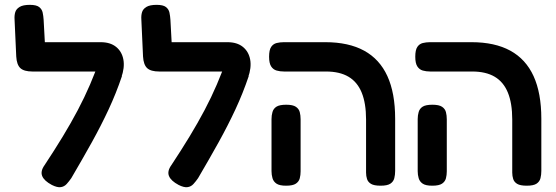

<svg xmlns="http://www.w3.org/2000/svg" viewBox="-20 -757 2292 792"><path d="M194 6Q162 -11 154 -31Q146 -51 164 -76Q205 -138 239 -194Q273 -250 301 -303Q329 -356 351.5 -408.5Q374 -461 393 -515L483 -443Q459 -372 428 -305.5Q397 -239 359 -170.5Q321 -102 274 -22Q265 -9 255 2Q245 13 230.5 15Q216 17 194 6ZM480 -436 400 -462H114Q79 -462 64 -476Q49 -490 47 -524L40 -678Q39 -694 43 -707Q47 -720 61 -728.5Q75 -737 103 -737Q130 -737 141.5 -728Q153 -719 156 -705Q159 -691 160 -675L165 -583H395Q435 -583 459 -563.5Q483 -544 489 -511Q495 -478 480 -436Z M717 6Q685 -11 677 -31Q669 -51 687 -76Q728 -138 762 -194Q796 -250 824 -303Q852 -356 874.5 -408.5Q897 -461 916 -515L1006 -443Q982 -372 951 -305.5Q920 -239 882 -170.5Q844 -102 797 -22Q788 -9 778 2Q768 13 753.5 15Q739 17 717 6ZM1003 -436 923 -462H637Q602 -462 587 -476Q572 -490 570 -524L563 -678Q562 -694 566 -707Q570 -720 584 -728.5Q598 -737 626 -737Q653 -737 664.5 -728Q676 -719 679 -705Q682 -691 683 -675L688 -583H918Q958 -583 982 -563.5Q1006 -544 1012 -511Q1018 -478 1003 -436Z M1550 9Q1523 9 1510.5 1.5Q1498 -6 1494 -18.5Q1490 -31 1490 -45V-264Q1490 -331 1472 -375Q1454 -419 1417.5 -440.5Q1381 -462 1325 -462H1152Q1135 -462 1121 -466Q1107 -470 1098.5 -483Q1090 -496 1090 -523Q1090 -551 1098.5 -563.5Q1107 -576 1121 -579.5Q1135 -583 1151 -583H1322Q1418 -583 1482 -548Q1546 -513 1578 -443Q1610 -373 1610 -267V-52Q1610 -36 1606.5 -22Q1603 -8 1590.5 0.5Q1578 9 1550 9ZM1160 9Q1133 9 1120.5 0.5Q1108 -8 1104 -22Q1100 -36 1100 -51V-266Q1100 -281 1104 -295Q1108 -309 1120.5 -317Q1133 -325 1161 -325Q1188 -325 1200.5 -316.5Q1213 -308 1216.5 -294.5Q1220 -281 1220 -265V-50Q1220 -35 1216.5 -21.5Q1213 -8 1200.5 0.5Q1188 9 1160 9Z M2153 9Q2126 9 2113.5 1.5Q2101 -6 2097 -18.5Q2093 -31 2093 -45V-264Q2093 -331 2075 -375Q2057 -419 2020.5 -440.5Q1984 -462 1928 -462H1755Q1738 -462 1724 -466Q1710 -470 1701.5 -483Q1693 -496 1693 -523Q1693 -551 1701.5 -563.5Q1710 -576 1724 -579.5Q1738 -583 1754 -583H1925Q2021 -583 2085 -548Q2149 -513 2181 -443Q2213 -373 2213 -267V-52Q2213 -36 2209.5 -22Q2206 -8 2193.5 0.5Q2181 9 2153 9ZM1763 9Q1736 9 1723.5 0.5Q1711 -8 1707 -22Q1703 -36 1703 -51V-266Q1703 -281 1707 -295Q1711 -309 1723.5 -317Q1736 -325 1764 -325Q1791 -325 1803.5 -316.5Q1816 -308 1819.5 -294.5Q1823 -281 1823 -265V-50Q1823 -35 1819.5 -21.5Q1816 -8 1803.5 0.5Q1791 9 1763 9Z"/></svg>

Font: Fredoka Medium
Style: Regular
Weight: 500
Designer: Ben Nathan
Foundry: Milena B. Brandão, Ben Nathan
Version: Version 2.001